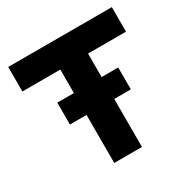

<svg xmlns="http://www.w3.org/2000/svg" viewBox="-153 -805 923 942"><g transform="rotate(-30 308.5 -334.0)"><path d="M136 -272V-396H230V-529H15V-668H602V-529H387V-396H481V-272H387V0H230V-272Z"/></g></svg>

Font: Atkinson Hyperlegible Pro
Style: Bold
Weight: 700
Designer: Elliott Scott, Megan Eiswerth, Linus Boman, Theodore Petrosky, Jacob Perez
Foundry: Braille Institute
Version: Version 1.5.1